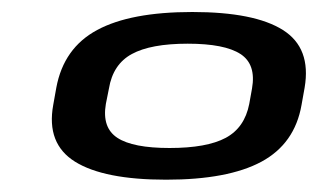

<svg xmlns="http://www.w3.org/2000/svg" viewBox="-20 -704 517 312"><path d="M250 -412Q350.5 -412 404.8 -441.2Q459 -470.5 470 -533.5L475 -561.5Q486 -626 439.8 -655.2Q393.5 -684.5 292.5 -684.5Q192 -684.5 137.8 -655.2Q83.5 -626 71.5 -561.5L66.5 -533.5Q55 -470.5 102 -441.2Q149 -412 250 -412ZM255.5 -463.5Q196 -463.5 170.8 -480Q145.5 -496.5 152 -535L157 -560Q163.5 -599.5 194.2 -616.2Q225 -633 285 -633Q345 -633 370.8 -616.2Q396.5 -599.5 389.5 -560L385 -535Q377.5 -496.5 346.8 -480Q316 -463.5 255.5 -463.5Z"/></svg>

Font: Anybody Expanded Medium
Style: Italic
Weight: 500
Width: 7
Italic angle: -10°
Version: Version 1.113;gftools[0.9.25]